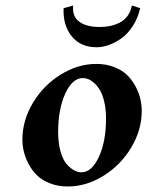

<svg xmlns="http://www.w3.org/2000/svg" viewBox="-20 -673 539 703"><path d="M283.2 -387.2Q245.1 -387.2 219 -330.3Q192.9 -273.4 192.9 -189.9Q192.9 -147.9 202.1 -116.7Q211.4 -85.4 225.6 -70.3Q239.7 -55.2 252.9 -48.6Q266.1 -42 277.8 -42Q315.9 -42 342 -98.6Q368.2 -155.3 368.2 -238.8Q368.2 -272.9 361.8 -300Q355.5 -327.1 345.9 -343Q336.4 -358.9 324.5 -369.4Q312.5 -379.9 302.5 -383.5Q292.5 -387.2 283.2 -387.2ZM228 9.8Q191.9 9.8 162.4 -2Q132.8 -13.7 114.5 -32Q96.2 -50.3 84 -74Q71.8 -97.7 66.9 -119.6Q62 -141.6 62 -162.1Q62 -231.4 100.1 -295.7Q138.2 -359.9 201.4 -399.4Q264.6 -439 333 -439Q369.1 -439 398.7 -427.2Q428.2 -415.5 446.5 -397.2Q464.8 -378.9 477.1 -355.2Q489.3 -331.5 494.1 -309.6Q499 -287.6 499 -267.1Q499 -197.8 460.9 -133.5Q422.9 -69.3 359.6 -29.8Q296.4 9.8 228 9.8ZM212.9 -643.1 248 -652.8Q243.7 -613.3 269.8 -593.8Q295.9 -574.2 345.2 -574.2Q364.7 -574.2 382.1 -577.6Q399.4 -581.1 416.7 -589.4Q434.1 -597.7 446.3 -613.8Q458.5 -629.9 462.9 -652.8L493.2 -643.1Q484.9 -606 465.8 -576.9Q446.8 -547.9 423.3 -531.7Q399.9 -515.6 377.2 -507.8Q354.5 -500 334 -500Q274.9 -500 242.4 -540.3Q210 -580.6 212.9 -643.1Z"/></svg>

Font: Common Serif
Style: Bold Italic
Weight: 700
Italic angle: -12°
Designer: Philipp H. Poll, Khaled Hosny
Foundry: Stefan Peev, Context Ltd.
Version: Version 1.026